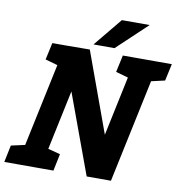

<svg xmlns="http://www.w3.org/2000/svg" viewBox="-134 -935 968 1020"><g transform="rotate(10 350.0 -425.0)"><path d="M242.7 -430.7 151.7 0H27.3L168.3 -666L300.3 -667L457.7 -235L548.7 -666H673L532 0H401ZM98.3 -666H178.3L172.3 -547.7L78.3 -574.3ZM478.7 -666H558.7L552.7 -547.7L458.7 -574.3ZM-43.3 0 -24.3 -91.7 81.3 -115 36.7 0ZM141.7 0 140.3 -118.3 240.7 -91.7 221.7 0ZM581 -541.7 663 -666H743L723 -574.3ZM591 -850.3 428.3 -697H315L441 -850.3Z"/></g></svg>

Font: Epunda Slab Light
Style: Italic
Weight: 300
Italic angle: -12°
Designer: Simon Atzbach
Foundry: typofactur
Version: Version 1.102